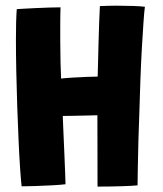

<svg xmlns="http://www.w3.org/2000/svg" viewBox="-20 -674 587 693"><path d="M58 -1.5Q55.5 -23.5 52.5 -67.2Q49.5 -111 47 -168.5Q44.5 -226 42.2 -289.8Q40 -353.5 38.8 -415.8Q37.5 -478 37.5 -530.5Q37.5 -565.5 38.2 -593.8Q39 -622 40.5 -641Q45.5 -641.5 64.5 -642.5Q83.5 -643.5 109 -644.8Q134.5 -646 159 -646.8Q183.5 -647.5 198.5 -647.5Q197.5 -621 197.5 -587.2Q197.5 -553.5 197.5 -524Q197.5 -486.5 198.5 -446.5Q199.5 -406.5 200.5 -390.5Q218.5 -392.5 243.8 -394Q269 -395.5 293.2 -396.5Q317.5 -397.5 332.5 -397.5Q333 -413 333.8 -444.5Q334.5 -476 335.5 -514.2Q336.5 -552.5 337.8 -589.2Q339 -626 340.5 -652Q352 -652.5 368.5 -653Q385 -653.5 400.5 -653.5Q432 -653.5 460.2 -652.5Q488.5 -651.5 503 -649.5Q500.5 -632 497.8 -592.2Q495 -552.5 492 -499.5Q489 -446.5 486.8 -386.8Q484.5 -327 483 -269Q481 -215.5 479.5 -164.2Q478 -113 477.5 -71.5Q477 -30 476.5 -5Q459.5 -3 416.8 -1.8Q374 -0.5 332 -0.5Q332 -69.5 331.8 -135.8Q331.5 -202 331.5 -258Q314.5 -257.5 291 -257Q267.5 -256.5 244.8 -256Q222 -255.5 206.5 -255.5Q207.5 -228.5 209.2 -191Q211 -153.5 212.5 -115.5Q214 -77.5 215.2 -48.2Q216.5 -19 216.5 -9Q201 -7 169.8 -5.2Q138.5 -3.5 106.8 -2.5Q75 -1.5 58 -1.5Z"/></svg>

Font: Grandstander
Style: Bold
Weight: 700
Designer: Tyler Finck
Foundry: Etcetera Type Co
Version: Version 1.200; ttfautohint (v1.8.3)